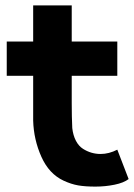

<svg xmlns="http://www.w3.org/2000/svg" viewBox="-20 -683 497 712"><path d="M216 -13Q162 -38 133.5 -101.5Q105 -165 103 -236V-402H5V-529H103V-663H246V-529H415V-402H246V-300Q246 -249 248 -208Q251 -181 261.5 -161Q272 -141 288 -131Q318 -112 353 -112Q384 -112 415 -128L457 -19Q439 -5 404.5 2Q370 9 334 9Q296 9 270 4.5Q244 0 216 -13Z"/></svg>

Font: Mach SemiBold
Style: Regular
Weight: 600
Version: Version 1.002